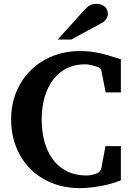

<svg xmlns="http://www.w3.org/2000/svg" viewBox="-20 -949 676 985"><path d="M600.1 -23.9Q590.8 -20 571 -13.4Q551.3 -6.8 523.4 -0.2Q495.6 6.3 461.2 11.2Q426.8 16.1 388.2 16.1Q336.9 16.1 291 4.4Q245.1 -7.3 206.1 -29.3Q167 -51.3 135.7 -82.5Q104.5 -113.8 82.5 -153.1Q60.5 -192.4 48.8 -238.5Q37.1 -284.7 37.1 -335.9Q37.1 -414.1 64.2 -478.5Q91.3 -543 138.7 -589.4Q186 -635.7 250.5 -661.4Q314.9 -687 389.2 -687Q417.5 -687 440.9 -684.6Q464.4 -682.1 488 -677Q511.7 -671.9 538.3 -664.1Q564.9 -656.2 600.1 -645V-475.1H522L500 -586.9Q500 -589.4 496.1 -595Q492.2 -600.6 486.8 -603Q482.9 -605 474.9 -607.7Q466.8 -610.4 456.8 -612.8Q446.8 -615.2 436 -617.2Q425.3 -619.1 416 -619.1Q364.7 -619.1 323.5 -598.9Q282.2 -578.6 253.4 -541.3Q224.6 -503.9 209.2 -451.4Q193.8 -398.9 193.8 -334Q193.8 -298.8 199.2 -264.2Q204.6 -229.5 216.1 -197.8Q227.5 -166 245.8 -138.9Q264.2 -111.8 289.6 -91.8Q314.9 -71.8 348.4 -60.3Q381.8 -48.8 423.8 -48.8Q442.4 -48.8 458 -53.5Q473.6 -58.1 481.9 -62Q485.8 -63.5 491.7 -70.1Q497.6 -76.7 499 -81.1L521 -199.2H600.1ZM533.7 -876.5Q533.7 -871.6 531.5 -865.5Q529.3 -859.4 525.9 -853.5Q522.5 -847.7 517.6 -842.5Q512.7 -837.4 507.8 -834.5L345.7 -746.1H275.9L412.6 -897.5Q421.4 -906.7 428.5 -912.8Q435.5 -918.9 442.6 -922.6Q449.7 -926.3 457.5 -927.7Q465.3 -929.2 475.6 -929.2Q491.7 -929.2 502.7 -924.3Q513.7 -919.4 520.8 -911.9Q527.8 -904.3 530.8 -894.8Q533.7 -885.3 533.7 -876.5Z"/></svg>

Font: Charis SIL Afr
Style: Bold
Weight: 700
Foundry: SIL International
Version: Version 5.000